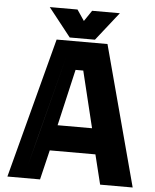

<svg xmlns="http://www.w3.org/2000/svg" viewBox="-58 -907 772 955"><g transform="rotate(5 328.0 -429.0)"><path d="M15 0 199.5 -700H453.5L640.5 0H478L441.5 -148H213.5L178 0ZM110.5 -60.5 149.5 -210H508L547 -60.5L396 -630H258ZM149.5 -210 258 -630H396L508 -210ZM241.5 -276H413.5L345 -558H306.5ZM263.5 -716 151.5 -858H290L326.5 -804L363 -858H501.5L389.5 -716ZM297 -755H354L396.5 -813L354 -755H297L254.5 -813Z"/></g></svg>

Font: Tourney Black
Style: Regular
Weight: 900
Version: Version 1.015